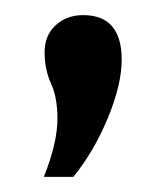

<svg xmlns="http://www.w3.org/2000/svg" viewBox="-20 -120 218 254"><path d="M38 114Q56 69 56 37Q56 9 47.5 -9.5Q39 -28 39 -51Q39 -73 53.5 -86.5Q68 -100 90 -100Q141 -100 141 -41Q141 -8 122.5 36.5Q104 81 77 114Z"/></svg>

Font: LivvicRegular
Style: Regular
Weight: 400
Designer: Jacques Le Bailly, Baron von Fonthausen
Version: Version 1.001; ttfautohint (v1.8.2)